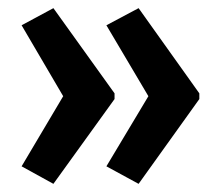

<svg xmlns="http://www.w3.org/2000/svg" viewBox="-20 -506 538 471"><path d="M469 -263V-277L320 -486L241 -444L344 -270L241 -98L320 -55ZM261 -263V-277L111 -486L33 -444L135 -270L33 -98L111 -55Z"/></svg>

Font: Noto Sans Lao Looped ExtraCondensed SemiBold
Style: Regular
Weight: 600
Width: 2
Designer: Mark Frömberg, Ben Mitchell
Foundry: The Fontpad Ltd
Version: Version 1.002